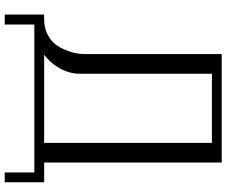

<svg xmlns="http://www.w3.org/2000/svg" viewBox="-93 -739 957 811"><g transform="rotate(90 385.5 -333.5)"><path d="M750 -41.5V125H708.5V0H83.5V125H41.5V-41.5H62.5Q96.7 -41.5 123.8 -54.9Q150.9 -68.4 166.3 -88.1Q181.6 -107.9 191.7 -132.8Q201.7 -157.7 205.1 -177.5Q208.5 -197.3 208.5 -214.4V-791.5H666.5V-41.5ZM83.5 0ZM211.4 -41.5H583.5V-750H291.5V-191.9Q291.5 -149.9 270 -109.9Q248.5 -69.8 211.4 -41.5Z"/></g></svg>

Font: Gputeks
Style: Regular
Weight: 500
Version: Version 0.9